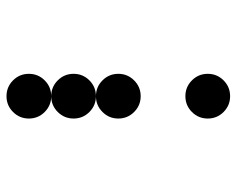

<svg xmlns="http://www.w3.org/2000/svg" viewBox="-88 -636 724 587"><g transform="rotate(-90 273.5 -342.0)"><path d="M273.4 -546.9Q245.1 -546.9 225.1 -566.9Q205.1 -586.9 205.1 -615.2Q205.1 -643.6 225.1 -663.6Q245.1 -683.6 273.4 -683.6Q301.8 -683.6 321.8 -663.6Q341.8 -643.6 341.8 -615.2Q341.8 -586.9 321.8 -566.9Q301.8 -546.9 273.4 -546.9ZM273.4 -410.2Q245.1 -410.2 225.1 -430.2Q205.1 -450.2 205.1 -478.5Q205.1 -506.8 225.1 -526.9Q245.1 -546.9 273.4 -546.9Q301.8 -546.9 321.8 -526.9Q341.8 -506.8 341.8 -478.5Q341.8 -450.2 321.8 -430.2Q301.8 -410.2 273.4 -410.2ZM273.4 -273.4Q245.1 -273.4 225.1 -293.5Q205.1 -313.5 205.1 -341.8Q205.1 -370.1 225.1 -390.1Q245.1 -410.2 273.4 -410.2Q301.8 -410.2 321.8 -390.1Q341.8 -370.1 341.8 -341.8Q341.8 -313.5 321.8 -293.5Q301.8 -273.4 273.4 -273.4ZM273.4 0Q245.1 0 225.1 -20Q205.1 -40 205.1 -68.4Q205.1 -96.7 225.1 -116.7Q245.1 -136.7 273.4 -136.7Q301.8 -136.7 321.8 -116.7Q341.8 -96.7 341.8 -68.4Q341.8 -40 321.8 -20Q301.8 0 273.4 0Z"/></g></svg>

Font: DatDot
Style: Bold
Weight: 700
Designer: GGBot
Version: 1.00